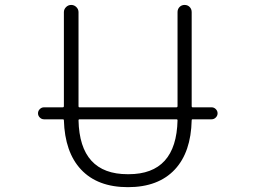

<svg xmlns="http://www.w3.org/2000/svg" viewBox="-20 -774 1040 782"><path d="M703.1 -284.2Q703.1 -288.1 698.2 -288.1H303.7Q299.8 -288.1 299.8 -284.2Q304.7 -64.5 500 -64.5Q501 -64.5 502 -64.5Q502.9 -64.5 503.9 -64.5Q698.2 -64.5 703.1 -284.2ZM159.2 -288.1Q149.4 -288.1 142.1 -295.4Q134.8 -302.7 134.8 -312.5Q134.8 -322.3 142.1 -329.6Q149.4 -336.9 159.2 -336.9H235.4Q240.2 -336.9 240.2 -341.8V-724.6Q240.2 -736.3 249 -745.1Q257.8 -753.9 270 -753.9Q282.2 -753.9 291 -745.1Q299.8 -736.3 299.8 -724.6V-341.8Q299.8 -336.9 303.7 -336.9H698.2Q703.1 -336.9 703.1 -341.8V-724.6Q703.1 -737.3 711.4 -745.6Q719.7 -753.9 731.9 -753.9Q744.1 -753.9 752.4 -745.6Q760.7 -737.3 760.7 -724.6V-341.8Q760.7 -336.9 764.6 -336.9H841.8Q851.6 -336.9 858.9 -329.6Q866.2 -322.3 866.2 -312.5Q866.2 -302.7 858.9 -295.4Q851.6 -288.1 841.8 -288.1H764.6Q760.7 -288.1 760.7 -284.2Q757.8 -154.3 692.4 -84Q625 -11.7 501 -11.7Q377 -11.7 309.6 -84Q244.1 -154.3 240.2 -284.2Q240.2 -288.1 235.4 -288.1Z"/></svg>

Font: Rounded-L Mgen+ 1mn light
Style: Regular
Weight: 200
Designer: [Source Han Sans]
Ryoko NISHIZUKA  (kana & ideographs); Paul D. Hunt (Latin, Greek & Cyrillic); Wenlong ZHANG  (bopomofo
Version: Version 1.059.20150602